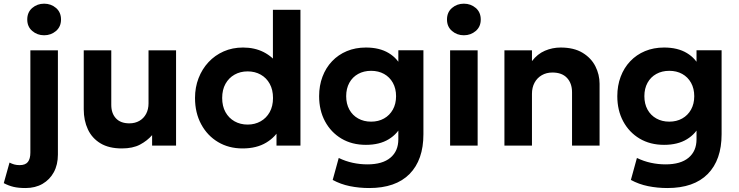

<svg xmlns="http://www.w3.org/2000/svg" viewBox="-90 -772 3916 1018"><path d="M45.5 225Q8 225 -18.2 218.8Q-44.5 212.5 -70 199L-39.5 90Q-27 96.5 -14.5 100Q-2 103.5 14.5 103.5Q44.5 103.5 57.8 86.8Q71 70 71 37V-505H217V47.5Q217 101 195.5 140.8Q174 180.5 135.5 202.8Q97 225 45.5 225ZM144 -585Q107.5 -585 81 -607.8Q54.5 -630.5 54.5 -668.5Q54.5 -707 81 -729.8Q107.5 -752.5 144 -752.5Q180.5 -752.5 207 -729.8Q233.5 -707 233.5 -668.5Q233.5 -630.5 207 -607.8Q180.5 -585 144 -585Z M556 15Q487.5 15 442.8 -12Q398 -39 376 -86Q354 -133 354 -192.5V-505H500V-216Q500 -171 524.8 -144.5Q549.5 -118 596 -118Q626 -118 649 -131.2Q672 -144.5 684.8 -168.5Q697.5 -192.5 697.5 -224V-505H843.5V0H716.5V-55.5Q690.5 -25.5 652.2 -5.2Q614 15 556 15Z M1196 15Q1123 15 1066.2 -18.8Q1009.5 -52.5 976.8 -113Q944 -173.5 944 -252.5Q944 -309 962.8 -357.5Q981.5 -406 1015.5 -442.5Q1049.5 -479 1096 -499.5Q1142.5 -520 1198.5 -520Q1260 -520 1307.8 -495.8Q1355.5 -471.5 1390 -425L1357 -391.5V-720H1503V0H1376V-128L1396 -95Q1372.5 -46.5 1321.5 -15.8Q1270.5 15 1196 15ZM1223 -111.5Q1261.5 -111.5 1292 -128.8Q1322.5 -146 1340 -177.5Q1357.5 -209 1357.5 -252.5Q1357.5 -296 1340.2 -327.5Q1323 -359 1292.5 -376.2Q1262 -393.5 1223 -393.5Q1184 -393.5 1153.5 -376.2Q1123 -359 1105.5 -327.5Q1088 -296 1088 -252.5Q1088 -209 1105.5 -177.5Q1123 -146 1153.5 -128.8Q1184 -111.5 1223 -111.5Z M1867.5 225Q1814.5 225 1765.2 215Q1716 205 1674 182L1706 65.5Q1742 83 1780.2 91.2Q1818.5 99.5 1858 99.5Q1938 99.5 1980 64.2Q2022 29 2022 -33.5V-144.5L2041 -113Q2020 -63.5 1971.2 -33.8Q1922.5 -4 1850 -4Q1776 -4 1720.2 -37.2Q1664.5 -70.5 1633.2 -128.8Q1602 -187 1602 -262Q1602 -318 1619.8 -365.2Q1637.5 -412.5 1670.5 -447.2Q1703.5 -482 1749 -501Q1794.5 -520 1850 -520Q1922.5 -520 1971.2 -490.5Q2020 -461 2041 -410.5L2022 -379.5V-505.5H2155V-60.5Q2155 76 2081.5 150.5Q2008 225 1867.5 225ZM1877.5 -127Q1916.5 -127 1946.2 -143.8Q1976 -160.5 1993 -191Q2010 -221.5 2010 -262Q2010 -302.5 1993 -333Q1976 -363.5 1946.2 -380Q1916.5 -396.5 1877.5 -396.5Q1839 -396.5 1809 -380Q1779 -363.5 1762.2 -333Q1745.5 -302.5 1745.5 -262Q1745.5 -221.5 1762.2 -191Q1779 -160.5 1809 -143.8Q1839 -127 1877.5 -127Z M2296.5 0V-505H2442.5V0ZM2369.5 -585Q2333 -585 2306.5 -607.8Q2280 -630.5 2280 -668.5Q2280 -707 2306.5 -729.8Q2333 -752.5 2369.5 -752.5Q2406 -752.5 2432.5 -729.8Q2459 -707 2459 -668.5Q2459 -630.5 2432.5 -607.8Q2406 -585 2369.5 -585Z M2584.5 0V-505H2730.5V-448Q2759.5 -486 2799.2 -503Q2839 -520 2882.5 -520Q2953 -520 2998.8 -492.2Q3044.5 -464.5 3066.8 -420.5Q3089 -376.5 3089 -328V0H2943V-282.5Q2943 -330.5 2916.2 -359Q2889.5 -387.5 2839 -387.5Q2807 -387.5 2782.5 -373.2Q2758 -359 2744.2 -333.5Q2730.5 -308 2730.5 -274.5V0Z M3448.5 225Q3395.5 225 3346.2 215Q3297 205 3255 182L3287 65.5Q3323 83 3361.2 91.2Q3399.5 99.5 3439 99.5Q3519 99.5 3561 64.2Q3603 29 3603 -33.5V-144.5L3622 -113Q3601 -63.5 3552.2 -33.8Q3503.5 -4 3431 -4Q3357 -4 3301.2 -37.2Q3245.5 -70.5 3214.2 -128.8Q3183 -187 3183 -262Q3183 -318 3200.8 -365.2Q3218.5 -412.5 3251.5 -447.2Q3284.5 -482 3330 -501Q3375.5 -520 3431 -520Q3503.5 -520 3552.2 -490.5Q3601 -461 3622 -410.5L3603 -379.5V-505.5H3736V-60.5Q3736 76 3662.5 150.5Q3589 225 3448.5 225ZM3458.5 -127Q3497.5 -127 3527.2 -143.8Q3557 -160.5 3574 -191Q3591 -221.5 3591 -262Q3591 -302.5 3574 -333Q3557 -363.5 3527.2 -380Q3497.5 -396.5 3458.5 -396.5Q3420 -396.5 3390 -380Q3360 -363.5 3343.2 -333Q3326.5 -302.5 3326.5 -262Q3326.5 -221.5 3343.2 -191Q3360 -160.5 3390 -143.8Q3420 -127 3458.5 -127Z"/></svg>

Font: Geologica SemiBold
Style: Regular
Weight: 600
Designer: Sindre Bremnes, Frode Helland
Foundry: Monokrom Skriftforlag AS
Version: Version 1.010;gftools[0.9.28]